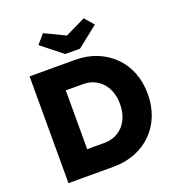

<svg xmlns="http://www.w3.org/2000/svg" viewBox="-160 -1053 1096 1183"><g transform="rotate(-20 388.0 -461.0)"><path d="M86 0V-700H382.7Q460.3 -700 524.5 -674.3Q588.7 -648.7 635.7 -602Q682.7 -555.3 708 -491.3Q733.3 -427.3 733.3 -350Q733.3 -273.3 708 -208.8Q682.7 -144.3 635.8 -97.8Q589 -51.3 524.7 -25.7Q460.3 0 382.7 0ZM266 -119.7 240.3 -157.3H377.7Q417.3 -157.3 449.2 -171.3Q481 -185.3 503.8 -210.5Q526.7 -235.7 539 -271.3Q551.3 -307 551.3 -350Q551.3 -393 539 -428.5Q526.7 -464 503.7 -489.3Q480.7 -514.7 449 -528.7Q417.3 -542.7 377.7 -542.7H237.3L266 -578.3ZM339.7 -754.3 203 -862.7 254.3 -922.3 403 -850.7H373L521.7 -922.3L573 -862.7L436.3 -754.3Z"/></g></svg>

Font: Lexend Medium
Style: Regular
Weight: 500
Designer: Bonnie Shaver-Troup, Thomas Jockin
Foundry: Lexend
Version: Version 1.005